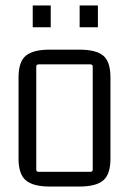

<svg xmlns="http://www.w3.org/2000/svg" viewBox="-20 -678 473 704"><path d="M311 -442H122Q113 -442 113 -434V-56Q113 -48 122 -48H311Q320 -48 320 -56V-434Q320 -442 311 -442ZM48 -96V-394Q48 -452 75 -474Q102 -496 162 -496H271Q332 -496 358.5 -474Q385 -452 385 -394V-96Q385 -39 358.5 -16.5Q332 6 271 6H162Q102 6 75 -16.5Q48 -39 48 -96ZM166 -578H100V-658H166ZM339 -578H272V-658H339Z"/></svg>

Font: Gemunu Libre ExtraLight Light
Style: Regular
Weight: 300
Version: Version 1.100